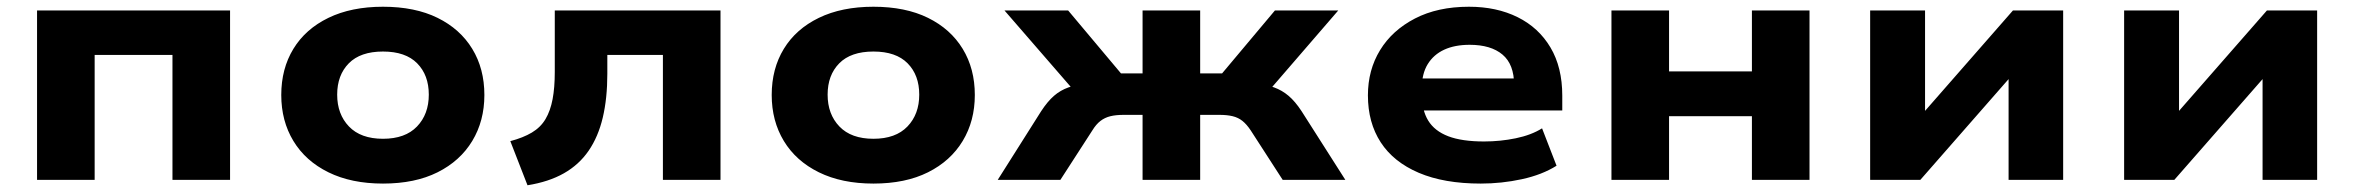

<svg xmlns="http://www.w3.org/2000/svg" viewBox="-20 -534 6990 570"><path d="M90 0V-503H663V0H492V-371H261V0Z M1117 11Q1023 11 955 -22.5Q887 -56 851 -115.5Q815 -175 815 -252Q815 -330 851 -389Q887 -448 955 -481Q1023 -514 1117 -514Q1212 -514 1279 -481Q1346 -448 1382 -389Q1418 -330 1418 -252Q1418 -175 1382 -115.5Q1346 -56 1279 -22.5Q1212 11 1117 11ZM1117 -122Q1183 -122 1218 -158.5Q1253 -195 1253 -253Q1253 -311 1218.5 -346Q1184 -381 1117 -381Q1050 -381 1015.5 -346Q981 -311 981 -253Q981 -195 1016 -158.5Q1051 -122 1117 -122Z M1546 16 1495 -115Q1533 -125 1559 -140.5Q1585 -156 1599.5 -180.5Q1614 -205 1620.5 -239.5Q1627 -274 1627 -320V-503H2119V0H1948V-371H1783V-315Q1783 -242 1769.5 -185Q1756 -128 1727.5 -86.5Q1699 -45 1654 -19.5Q1609 6 1546 16Z M2573 11Q2479 11 2411 -22.5Q2343 -56 2307 -115.5Q2271 -175 2271 -252Q2271 -330 2307 -389Q2343 -448 2411 -481Q2479 -514 2573 -514Q2668 -514 2735 -481Q2802 -448 2838 -389Q2874 -330 2874 -252Q2874 -175 2838 -115.5Q2802 -56 2735 -22.5Q2668 11 2573 11ZM2573 -122Q2639 -122 2674 -158.5Q2709 -195 2709 -253Q2709 -311 2674.5 -346Q2640 -381 2573 -381Q2506 -381 2471.5 -346Q2437 -311 2437 -253Q2437 -195 2472 -158.5Q2507 -122 2573 -122Z M2942 0 3071 -204Q3090 -233 3109 -249.5Q3128 -266 3152 -274.5Q3176 -283 3208 -286L3191 -239L2962 -503H3151L3308 -316H3372V-503H3543V-316H3608L3765 -503H3953L3725 -239L3708 -286Q3739 -283 3762.5 -274.5Q3786 -266 3805.5 -249.5Q3825 -233 3844 -204L3974 0H3788L3693 -147Q3681 -165 3668.5 -175Q3656 -185 3639.5 -189Q3623 -193 3600 -193H3543V0H3372V-193H3316Q3293 -193 3276.5 -189Q3260 -185 3247 -175Q3234 -165 3223 -147L3128 0Z M4376 11Q4267 11 4192 -21Q4117 -53 4079 -111.5Q4041 -170 4041 -251Q4041 -326 4077 -385Q4113 -444 4180.5 -479Q4248 -514 4341 -514Q4423 -514 4485.5 -483Q4548 -452 4583 -393Q4618 -334 4618 -250V-206H4176V-301H4491L4475 -282Q4475 -343 4440.5 -372Q4406 -401 4343 -401Q4299 -401 4267.5 -386.5Q4236 -372 4218.5 -343.5Q4201 -315 4201 -272V-255Q4201 -207 4220 -176Q4239 -145 4279.5 -129.5Q4320 -114 4386 -114Q4434 -114 4480 -123.5Q4526 -133 4558 -153L4601 -42Q4558 -15 4498 -2Q4438 11 4376 11Z M4764 0V-503H4935V-322H5181V-503H5352V0H5181V-189H4935V0Z M5532 0V-503H5695V-190H5682L5956 -503H6105V0H5943V-314H5956L5681 0Z M6286 0V-503H6449V-190H6436L6710 -503H6859V0H6697V-314H6710L6435 0Z"/></svg>

Font: Nunito Sans 7pt SemiExpanded ExtraBold
Style: Regular
Weight: 800
Width: 6
Designer: Vernon Adams
Foundry: Vernon Adams
Version: Version 3.101;gftools[0.9.27]